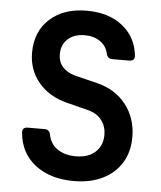

<svg xmlns="http://www.w3.org/2000/svg" viewBox="-53 -786 706 843"><g transform="rotate(5 300.0 -365.0)"><path d="M303 10Q199 10 133 -41Q67 -92 59 -181Q56 -206 83 -206H157Q178 -206 182 -183Q190 -143 222 -121Q254 -99 303 -99Q357 -99 388.5 -127.5Q420 -156 420 -204Q420 -240 399.5 -267.5Q379 -295 341 -305L243 -330Q164 -350 118 -405Q72 -460 72 -536Q72 -629 133 -684.5Q194 -740 296 -740Q392 -740 453 -692Q514 -644 523 -563Q526 -538 499 -538H425Q404 -538 399 -561Q392 -593 364.5 -612.5Q337 -632 296 -632Q249 -632 221.5 -606.5Q194 -581 194 -540Q194 -506 213.5 -484Q233 -462 268 -452L369 -427Q450 -407 496.5 -347Q543 -287 543 -204Q543 -139 513.5 -91Q484 -43 430 -16.5Q376 10 303 10Z"/></g></svg>

Font: Pitagon Sans Mono
Style: Bold
Weight: 700
Monospace: yes
Designer: Travis Tran
Foundry: Pitagon
Version: Version 1.001; ttfautohint (v1.8.4.7-5d5b);gftools[0.9.26]